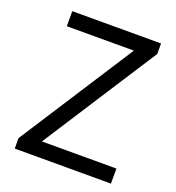

<svg xmlns="http://www.w3.org/2000/svg" viewBox="-133 -841 869 947"><g transform="rotate(20 301.5 -367.0)"><path d="M50 0V-55L437 -655H85V-734H551V-679L164 -79H555V0Z"/></g></svg>

Font: Source Han Sans SC
Style: Regular
Weight: 400
Designer: Ryoko NISHIZUKA 西塚涼子 (kana, bopomofo & ideographs); Paul D. Hunt (Latin, Greek & Cyrillic); Sandoll Communications 산돌커뮤니
Foundry: Adobe
Version: Version 2.002;hotconv 1.0.116;makeotfexe 2.5.65601; ttfautoh